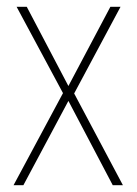

<svg xmlns="http://www.w3.org/2000/svg" viewBox="-20 -547 404 567"><path d="M166 -272 29 -527H59L182 -293L306 -527H336L199 -271L343 0H313L182 -249L49 0H20Z"/></svg>

Font: Noto Sans Myanmar Condensed Thin
Style: Regular
Weight: 100
Width: 3
Designer: Monotype Design Team
Foundry: Monotype Imaging Inc.
Version: Version 2.107; ttfautohint (v1.8.4.7-5d5b)